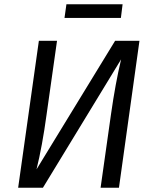

<svg xmlns="http://www.w3.org/2000/svg" viewBox="-20 -879 715 899"><path d="M537 0H451L500 -346Q520 -487 547 -601L181 0H65L162 -688H247L198 -342Q178 -195 151 -86L519 -688H633ZM282 -795 291 -859H554L546 -795Z"/></svg>

Font: FiraGO Book
Style: Italic
Weight: 350
Italic angle: -8°
Designer: bBox Type GmbH
Foundry: bBox Type GmbH
Version: Version 1.001